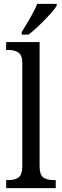

<svg xmlns="http://www.w3.org/2000/svg" viewBox="-20 -979 322 999"><path d="M12 -42H24Q59 -42 77.5 -56.5Q96 -71 96 -115V-651Q96 -691 76.5 -705Q57 -719 24 -719H12V-760H186V-115Q186 -71 204.5 -56.5Q223 -42 259 -42H270V0H12ZM93 -812Q155 -912 174 -959H275V-949Q259 -923 213 -876Q167 -829 129 -799H93Z"/></svg>

Font: Noto Serif Narrow
Style: Regular
Weight: 400
Width: 4
Designer: Monotype Design Team
Foundry: Monotype Imaging Inc.
Version: Version 1.001